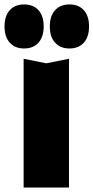

<svg xmlns="http://www.w3.org/2000/svg" viewBox="-50 -845 421 865"><path d="M58.6 -626.6Q17.4 -626.6 -6.1 -652.9Q-29.6 -679.2 -29.6 -725.8Q-29.6 -773 -6.1 -799Q17.4 -825 58.6 -825Q100.2 -825 123.5 -799Q146.8 -773 146.8 -725.8Q146.8 -679.2 123.5 -652.9Q100.2 -626.6 58.6 -626.6ZM263 -626.6Q221.8 -626.6 198.1 -652.9Q174.4 -679.2 174.4 -725.8Q174.4 -773 198.1 -799Q221.8 -825 263 -825Q304.2 -825 327.7 -799Q351.2 -773 351.2 -725.8Q351.2 -679.2 327.7 -652.9Q304.2 -626.6 263 -626.6ZM56.4 -580.2 158.6 -559.8 260.8 -580.2V0H56.4Z"/></svg>

Font: Unbounded
Style: Regular
Weight: 400
Designer: Luke Prowse, Jean-Baptiste Morizot, Fátima Lázaro, Florian Runge
Foundry: NaN
Version: Version 1.701;gftools[0.9.28.dev5+ged2979d]